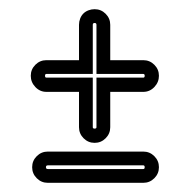

<svg xmlns="http://www.w3.org/2000/svg" viewBox="-20 -509 413 418"><path d="M152 -232V-309H81Q67 -309 57 -319.5Q47 -330 47 -344Q47 -358 57 -368Q67 -378 81 -378H152V-455Q152 -462 154.5 -468.5Q157 -475 161.5 -479.5Q166 -484 172.5 -486.5Q179 -489 186 -489Q200 -489 210 -479Q220 -469 220 -455V-378H292Q306 -378 316 -368Q326 -358 326 -344Q326 -330 316 -319.5Q306 -309 292 -309H220V-232Q220 -218 210 -208Q200 -198 186 -198Q172 -198 162 -208Q152 -218 152 -232ZM81 -348Q78 -348 78 -344Q78 -340 81 -340H182V-232Q182 -229 186 -229Q190 -229 190 -232V-340H292Q295 -340 295 -344Q295 -348 292 -348H190V-455Q190 -459 186 -459Q182 -459 182 -455V-348ZM292 -111H84Q70 -111 60 -121Q50 -131 50 -145Q50 -159 60 -169Q70 -179 84 -179H292Q306 -179 316 -169Q326 -159 326 -145Q326 -131 316 -121Q306 -111 292 -111ZM84 -149Q80 -149 80 -145Q80 -141 84 -141H292Q295 -141 295 -145Q295 -149 292 -149Z"/></svg>

Font: Soda Fountain
Style: Inline
Weight: 400
Version: Version 1.0